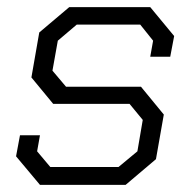

<svg xmlns="http://www.w3.org/2000/svg" viewBox="-20 -518 544 538"><path d="M25 -80 36 -139H92L84 -94L121 -50H312L365 -94L380 -182L343 -227H129L68 -301L90 -427L174 -498H401L468 -417L457 -359H401L409 -404L373 -449H195L142 -404L127 -320L165 -275H375L439 -197L417 -72L332 0H92Z"/></svg>

Font: Chakra Petch Light
Style: Italic
Weight: 300
Italic angle: -10°
Designer: Katatrad Aksorn Co.,Ltd.
Foundry: Cadson Demak Co.,Ltd.
Version: Version 1.000; ttfautohint (v1.6)